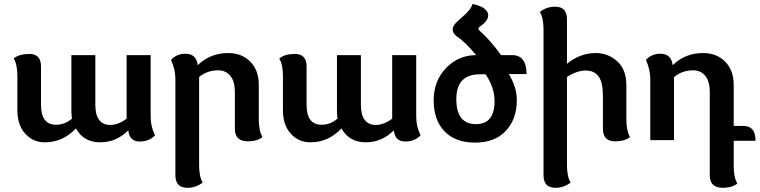

<svg xmlns="http://www.w3.org/2000/svg" viewBox="-20 -689 3735 944"><path d="M610.8 -46.9H609.4Q551.3 10.7 472.7 10.7Q390.6 10.7 353.5 -57.6Q288.6 10.7 200.7 10.7Q142.6 10.7 104 -31.7Q65.4 -74.2 65.4 -147V-316.4Q65.4 -341.3 61.3 -363.3Q57.1 -385.3 47.4 -401.4Q73.7 -423.8 124.5 -423.8Q181.6 -423.8 181.6 -362.3V-173.8Q181.6 -124 200.2 -99.9Q218.8 -75.7 255.4 -75.7Q299.3 -75.7 334 -106Q331.1 -122.6 331.1 -142.1V-418H448.7V-173.8Q448.7 -124 467.5 -99.4Q486.3 -74.7 522 -74.7Q561.5 -74.7 602.5 -105.5V-418H720.7V-115.7Q720.7 -66.9 742.2 -23.4Q712.4 6.8 667.5 6.8Q616.7 6.8 610.8 -46.9Z M842.3 -302.2Q842.3 -346.2 820.8 -394.5Q849.1 -424.8 891.1 -424.8Q945.3 -424.8 952.1 -369.6H953.6Q1014.2 -428.2 1102.1 -428.2Q1168.5 -428.2 1210.4 -386Q1252.4 -343.8 1252.4 -271V-100.1Q1252.4 -75.2 1256.6 -53.2Q1260.7 -31.2 1270.5 -15.1Q1243.7 5.9 1198.7 5.9Q1134.8 5.9 1134.8 -55.7V-235.8Q1134.8 -289.6 1112.3 -316.4Q1089.8 -343.3 1052.7 -343.3Q999 -343.3 959 -310.1V123.5Q959 148.4 962.9 170.4Q966.8 192.4 976.6 208.5Q943.4 234.4 901.9 234.4Q842.3 234.4 842.3 172.9Z M1916.5 -46.9H1915Q1856.9 10.7 1778.3 10.7Q1696.3 10.7 1659.2 -57.6Q1594.2 10.7 1506.3 10.7Q1448.2 10.7 1409.7 -31.7Q1371.1 -74.2 1371.1 -147V-316.4Q1371.1 -341.3 1366.9 -363.3Q1362.8 -385.3 1353 -401.4Q1379.4 -423.8 1430.2 -423.8Q1487.3 -423.8 1487.3 -362.3V-173.8Q1487.3 -124 1505.9 -99.9Q1524.4 -75.7 1561 -75.7Q1605 -75.7 1639.6 -106Q1636.7 -122.6 1636.7 -142.1V-418H1754.4V-173.8Q1754.4 -124 1773.2 -99.4Q1792 -74.7 1827.6 -74.7Q1867.2 -74.7 1908.2 -105.5V-418H2026.4V-115.7Q2026.4 -66.9 2047.9 -23.4Q2018.1 6.8 1973.1 6.8Q1922.4 6.8 1916.5 -46.9Z M2320.3 -78.6Q2411.6 -78.6 2411.6 -192.4Q2411.6 -257.8 2367.7 -323.7H2339.8Q2223.6 -323.7 2223.6 -201.7Q2223.6 -78.6 2320.3 -78.6ZM2315.4 12.2Q2219.7 12.2 2166 -42.7Q2112.3 -97.7 2112.3 -196.3Q2112.3 -292 2173.6 -355Q2234.9 -418 2320.8 -418Q2267.1 -483.4 2227.5 -508.8Q2205.6 -524.9 2205.6 -544.4Q2205.6 -564 2232.4 -586.9Q2272.9 -621.6 2289.1 -642.1Q2299.3 -655.3 2303.2 -669.4Q2343.8 -661.1 2362.1 -646.2Q2380.4 -631.3 2380.4 -613.8Q2380.4 -586.9 2342.3 -560.5Q2332.5 -553.7 2332.5 -548.3Q2332.5 -543 2337.4 -538.6Q2393.1 -488.8 2443.4 -418H2497.6Q2568.8 -418 2568.8 -324.7H2481.9Q2521 -260.3 2521 -197.3Q2521 -103 2466.8 -45.4Q2412.6 12.2 2315.4 12.2Z M2652.3 -545.4Q2652.3 -570.3 2648.2 -592.3Q2644 -614.3 2634.3 -630.4Q2667.5 -656.2 2709 -656.2Q2767.6 -656.2 2767.6 -594.7V-375.5Q2832 -428.2 2909.2 -428.2Q2969.2 -428.2 3014.4 -387.9Q3059.6 -347.7 3059.6 -269V-100.1Q3059.6 -75.2 3064 -53.2Q3068.4 -31.2 3077.6 -15.1Q3051.3 5.9 3004.4 5.9Q2944.3 5.9 2944.3 -55.7V-216.3Q2944.3 -284.7 2922.9 -313.5Q2901.4 -342.3 2859.9 -342.3Q2816.4 -342.3 2767.6 -310.5V123.5Q2767.6 148.4 2771.7 170.4Q2775.9 192.4 2785.6 208.5Q2752.4 234.4 2710.9 234.4Q2652.3 234.4 2652.3 172.9Z M3587.4 3.4V128.4Q3587.4 153.3 3591.6 175.3Q3595.7 197.3 3605.5 213.4Q3578.6 234.4 3533.7 234.4Q3469.7 234.4 3469.7 172.9V-235.8Q3469.7 -289.6 3447.3 -316.4Q3424.8 -343.3 3387.7 -343.3Q3334 -343.3 3293.9 -310.1V0H3177.2V-302.2Q3177.2 -346.2 3155.8 -394.5Q3184.1 -424.8 3226.1 -424.8Q3280.3 -424.8 3287.1 -369.6H3288.6Q3349.1 -428.2 3437 -428.2Q3503.4 -428.2 3545.4 -386Q3587.4 -343.8 3587.4 -271V-69.8H3636.2Q3694.8 -69.8 3694.8 3.4Z"/></svg>

Font: ALMAS
Style: Bold
Weight: 700
Designer: ALMAS Font/ by Husham Jawad Kadhim, derived from the Bainsely font by/ Paul James MIller
Foundry: High-Logic / Made with FontCreator
Version: Version 1.411;September 19, 2021;FontCreator 14.0.0.2814 32-